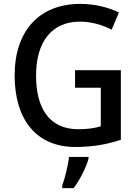

<svg xmlns="http://www.w3.org/2000/svg" viewBox="-20 -744 705 985"><path d="M365 -384V-294H497V-96C467 -87 430 -81 382 -81C229 -81 165 -194 165 -356C165 -529 245 -633 390 -633C449 -633 505 -616 553 -592L590 -680C534 -707 466 -724 392 -724C175 -724 55 -578 55 -358C55 -133 164 10 367 10C455 10 529 -3 600 -27V-384ZM434 71V61H334C330 102 312 174 299 209V221H358C391 177 422 114 434 71Z"/></svg>

Font: Noto Sans Thai Looped SemiCondensed Medium
Style: Regular
Weight: 500
Width: 4
Designer: Sasikarn Vongin, Ben Mitchell
Foundry: The Fontpad Ltd
Version: Version 1.001